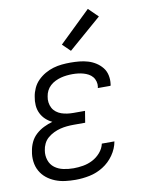

<svg xmlns="http://www.w3.org/2000/svg" viewBox="-87 -833 674 901"><g transform="rotate(-10 250.0 -382.0)"><path d="M200 8Q175 8 150.5 5Q126 2 103.5 -7Q81 -16 63 -30.5Q45 -45 33.5 -65.5Q22 -86 19 -111Q16 -136 21 -160Q24 -181 33.5 -201.5Q43 -222 60 -237.5Q77 -253 97.5 -263Q118 -273 139 -279Q122 -287 108 -300Q94 -313 85.5 -330.5Q77 -348 75.5 -368.5Q74 -389 78 -409Q81 -429 90 -449Q99 -469 114.5 -484.5Q130 -500 149 -511Q168 -522 188.5 -528Q209 -534 229.5 -536Q250 -538 270 -538Q292 -538 313 -536Q334 -534 354 -528Q374 -522 391 -511Q408 -500 420.5 -484.5Q433 -469 437.5 -448Q442 -427 439 -406Q439 -404 438.5 -402Q438 -400 437 -398H377Q377 -399 377 -400.5Q377 -402 378 -403Q380 -416 376.5 -429Q373 -442 365 -451.5Q357 -461 346 -467Q335 -473 322.5 -476.5Q310 -480 297 -481.5Q284 -483 270 -483Q257 -483 243 -481.5Q229 -480 215.5 -476.5Q202 -473 188.5 -466.5Q175 -460 164 -450Q153 -440 146.5 -427Q140 -414 138 -400Q135 -386 137 -371.5Q139 -357 145.5 -345Q152 -333 163 -324.5Q174 -316 187 -311.5Q200 -307 214.5 -305Q229 -303 244 -303H299L290 -248H235Q219 -248 203 -246.5Q187 -245 171 -241Q155 -237 139.5 -229.5Q124 -222 111 -211Q98 -200 90.5 -184.5Q83 -169 81 -153Q77 -129 84.5 -106.5Q92 -84 110 -70.5Q128 -57 151.5 -52Q175 -47 200 -47Q222 -47 245.5 -51Q269 -55 290.5 -66Q312 -77 328.5 -96Q345 -115 350 -138H410Q404 -104 383 -74Q362 -44 331.5 -25Q301 -6 267 1Q233 8 200 8ZM283 -592 246 -628 395 -772 440 -728Z"/></g></svg>

Font: Iosevka Curly Light Oblique
Style: Regular
Weight: 300
Italic angle: -9°
Monospace: yes
Designer: Belleve Invis
Foundry: Belleve Invis
Version: Version 11.1.0; ttfautohint (v1.8.3)